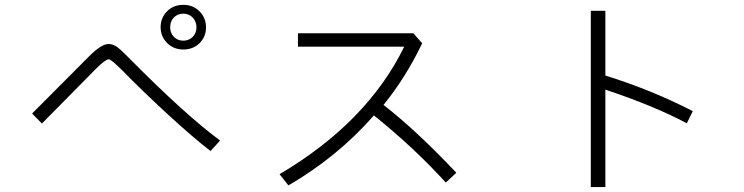

<svg xmlns="http://www.w3.org/2000/svg" viewBox="-20 -761 3040 785"><path d="M111.3 -296.9 344.7 -531.2Q394.5 -581.1 423.8 -581.1Q442.4 -581.1 459.5 -568.4Q476.6 -555.7 512.7 -518.6Q739.3 -290 879.9 -186.5L840.8 -143.6Q770.5 -197.3 665 -294.4Q559.6 -391.6 481.4 -471.7Q434.6 -518.6 424.8 -518.6Q411.1 -518.6 372.1 -479.5L151.4 -255.9ZM675.8 -649.4Q675.8 -626 690.9 -610.4Q706.1 -594.7 729.5 -594.7Q752 -594.7 767.6 -609.9Q783.2 -625 783.2 -649.4Q783.2 -672.9 768.1 -689Q752.9 -705.1 729.5 -705.1Q706.1 -705.1 690.9 -689.5Q675.8 -673.8 675.8 -649.4ZM636.7 -649.4Q636.7 -688.5 663.1 -714.8Q689.5 -741.2 729.5 -741.2Q769.5 -741.2 795.9 -714.4Q822.3 -687.5 822.3 -649.4Q822.3 -610.4 795.9 -584.5Q769.5 -558.6 729.5 -558.6Q689.5 -558.6 663.1 -585.4Q636.7 -612.3 636.7 -649.4Z M1123 -48.8Q1481.4 -260.7 1632.8 -570.3H1198.2V-625H1669.9L1706.1 -584Q1638.7 -443.4 1547.9 -332Q1681.6 -228.5 1845.7 -54.7L1802.7 -14.6Q1671.9 -158.2 1508.8 -289.1Q1359.4 -119.1 1159.2 -2.9Z M2395.5 3.9V-716.8H2455.1V-452.1Q2643.6 -393.6 2812.5 -306.6L2788.1 -256.8Q2657.2 -327.1 2455.1 -394.5V3.9Z"/></svg>

Font: Gothic A1 Light
Style: Regular
Weight: 300
Version: Version 2.50